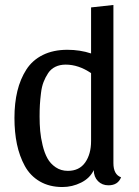

<svg xmlns="http://www.w3.org/2000/svg" viewBox="-20 -730 560 772"><path d="M436 -74.2Q436 -28.3 466.8 -17.1Q454.1 15.1 416 15.1Q390.6 15.1 374 -1.7Q357.4 -18.6 356.9 -45.9Q341.8 -13.7 306.2 4.2Q270.5 22 231 22Q178.7 22 140.1 -0.5Q101.6 -22.9 79.8 -62.7Q58.1 -102.5 48.1 -150.4Q38.1 -198.2 38.1 -255.9Q38.1 -315.4 49.8 -363.8Q61.5 -412.1 85.9 -450.2Q110.4 -488.3 152.3 -509Q194.3 -529.8 251 -529.8Q301.8 -529.8 346.2 -515.1V-700.2L436 -710ZM346.2 -436Q295.9 -470.2 244.1 -470.2Q220.7 -470.2 202.6 -461.4Q184.6 -452.6 173.6 -436Q162.6 -419.4 155.3 -400.6Q147.9 -381.8 144.8 -355.7Q141.6 -329.6 140.4 -308.8Q139.2 -288.1 139.2 -261.2Q139.2 -231 141.6 -203.6Q144 -176.3 151.4 -145.8Q158.7 -115.2 170.7 -93.5Q182.6 -71.8 203.9 -57.4Q225.1 -43 252.9 -43Q298.8 -43 322.5 -76.7Q346.2 -110.4 346.2 -163.1Z"/></svg>

Font: Sansita Light
Style: Regular
Weight: 300
Designer: Pablo Cosgaya
Foundry: Omnibus-Type
Version: Version 1.006;hotconv 1.0.109;makeotfexe 2.5.65596